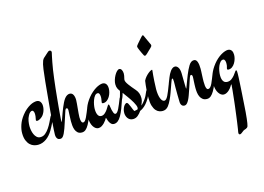

<svg xmlns="http://www.w3.org/2000/svg" viewBox="-141 -902 2024 1474"><g transform="rotate(-15 871.5 -165.5)"><path d="M239.7 -185.1Q246.6 -185.1 246.6 -176.8Q246.6 -173.3 245.1 -168.5Q237.8 -147.9 229.2 -129.9Q220.7 -111.8 213.4 -98.1Q204.6 -82 196.8 -68.4Q186.5 -51.3 173.8 -36.9Q161.1 -22.5 146.5 -12Q131.8 -1.5 115 4.6Q98.1 10.7 79.1 10.7Q64.9 10.7 48.3 5.9Q31.7 1 17.3 -12.2Q2.9 -25.4 -6.8 -48.6Q-16.6 -71.8 -16.6 -108.4Q-16.6 -137.7 -4.9 -172.6Q6.8 -207.5 33.2 -241.2Q50.3 -263.2 67.6 -277.6Q85 -292 100.8 -300.8Q116.7 -309.6 130.4 -313Q144 -316.4 154.3 -316.4Q161.1 -316.4 168 -313.7Q174.8 -311 180.2 -305.2Q185.5 -299.3 189 -289.8Q192.4 -280.3 192.4 -267.1Q192.4 -252.4 188.2 -237.1Q184.1 -221.7 175.3 -207Q168.5 -195.8 160.4 -188.5Q152.3 -181.2 144.8 -176.8Q137.2 -172.4 131.1 -170.7Q125 -168.9 121.6 -168.9Q111.3 -168.9 111.3 -177.2Q111.3 -182.6 114.3 -193.8Q117.2 -205.1 117.2 -220.2Q117.2 -223.6 116.9 -229.2Q116.7 -234.9 115 -240.2Q113.3 -245.6 109.9 -249.8Q106.4 -253.9 100.6 -253.9Q93.8 -253.9 85.7 -247.3Q77.6 -240.7 70.3 -227.1Q59.1 -207 55.4 -185.1Q51.8 -163.1 51.8 -145.5Q51.8 -130.4 54.9 -112.3Q58.1 -94.2 65.2 -78.4Q72.3 -62.5 84 -52Q95.7 -41.5 112.8 -41.5Q134.8 -41.5 152.1 -55.9Q169.4 -70.3 183.3 -91.1Q197.3 -111.8 208 -134.3Q218.8 -156.7 226.6 -172.9Q232.4 -185.1 239.7 -185.1Z M532.2 -185.1Q540 -185.1 540 -176.8Q540 -173.3 538.6 -169.9Q522.9 -126.5 510.3 -93.5Q497.6 -60.5 485.4 -38.3Q473.1 -16.1 459.7 -4.9Q446.3 6.3 429.7 6.3Q408.2 6.3 396 -4.6Q383.8 -15.6 377.9 -31.7Q372.1 -47.9 370.6 -66.2Q369.1 -84.5 369.1 -99.1Q369.1 -125.5 370.8 -149.2Q372.6 -172.9 372.6 -185.1Q372.6 -203.6 362.3 -203.6Q354.5 -203.6 350.6 -192.9Q348.1 -187 343.3 -171.4Q338.4 -155.8 331.8 -136Q325.2 -116.2 318.4 -95Q311.5 -73.7 305.7 -57.1Q297.9 -35.6 291.3 -22.2Q284.7 -8.8 278.8 -1.5Q272.9 5.9 267.1 8.3Q261.2 10.7 254.9 10.7Q249.5 10.7 243.9 8.8Q238.3 6.8 233.9 2Q229.5 -2.9 226.6 -11Q223.6 -19 223.6 -31.7Q223.6 -44.9 225.3 -72Q227.1 -99.1 229.7 -134.8Q232.4 -170.4 236.1 -211.4Q239.7 -252.4 243.7 -293.9Q247.6 -335.4 251.2 -374.3Q254.9 -413.1 257.8 -443.8Q263.2 -497.6 268.8 -539.1Q274.4 -580.6 283.7 -604Q286.6 -611.3 290 -615.7Q293.5 -620.1 297.6 -624Q301.8 -627.9 306.9 -632.1Q312 -636.2 318.8 -643.1Q331.5 -655.3 338.1 -660.2Q344.7 -665 349.6 -665Q354 -665 359.1 -661.9Q364.3 -658.7 364.3 -649.9Q364.3 -647.9 362.8 -642.1Q361.3 -636.2 357.4 -618.2Q353.5 -600.1 348.6 -574.2Q343.8 -548.3 338.6 -516.4Q333.5 -484.4 329.6 -450.2Q324.7 -412.1 320.6 -373.5Q316.4 -335 313 -299.1Q309.6 -263.2 306.6 -231.7Q303.7 -200.2 301.8 -176Q299.8 -151.9 298.8 -136.5Q297.9 -121.1 297.9 -118.2Q297.9 -110.4 298.8 -110.4Q299.3 -110.4 303 -119.9Q306.6 -129.4 312 -144.5Q317.4 -159.7 324.2 -178.5Q331.1 -197.3 338.9 -216.3Q346.7 -235.4 355 -252Q363.3 -268.6 371.6 -279.8Q381.3 -293 392.1 -299.3Q402.8 -305.7 413.1 -305.7Q432.1 -305.7 441.2 -288.8Q450.2 -272 450.2 -246.1Q450.2 -234.9 448.5 -217.3Q446.8 -199.7 445.1 -180.4Q443.4 -161.1 441.7 -142.8Q439.9 -124.5 439.9 -111.8Q439.9 -98.1 441.4 -89.4Q442.9 -80.6 445.6 -75.2Q448.2 -69.8 451.4 -67.6Q454.6 -65.4 458.5 -65.4Q466.3 -65.4 473.4 -74Q480.5 -82.5 487.8 -97.2Q495.1 -111.8 502.9 -131.6Q510.7 -151.4 520 -173.8Q522.5 -180.2 525.6 -182.6Q528.8 -185.1 532.2 -185.1Z M794.9 -169.9Q780.3 -126 767.6 -93Q754.9 -60.1 742.2 -37.8Q729.5 -15.6 715.1 -4.4Q700.7 6.8 683.1 6.8Q670.9 6.8 662.8 -1Q654.8 -8.8 649.4 -18.6Q644 -28.3 641.4 -37.4Q638.7 -46.4 637.7 -49.3Q637.2 -50.3 636.7 -52.2Q636.2 -54.2 635.3 -54.2Q634.3 -54.2 633.5 -52.7Q632.8 -51.3 631.8 -49.8Q630.4 -46.4 624 -37.1Q617.7 -27.8 608.2 -18.1Q598.6 -8.3 586.4 -0.7Q574.2 6.8 560.1 6.8Q548.8 6.8 538.3 -0.5Q527.8 -7.8 520 -20.3Q512.2 -32.7 507.6 -49.8Q502.9 -66.9 502.9 -86.4Q502.9 -128.9 516.4 -166.3Q529.8 -203.6 560.1 -241.2Q574.7 -259.3 591.1 -273.4Q607.4 -287.6 623 -297.1Q638.7 -306.6 653.1 -311.5Q667.5 -316.4 677.7 -316.4Q684.6 -316.4 691.4 -314Q698.2 -311.5 703.6 -305.7Q709 -299.8 712.2 -290.3Q715.3 -280.8 715.3 -267.1Q715.3 -252.4 710.7 -235.4Q706.1 -218.3 697 -203.4Q688 -188.5 674.8 -178.7Q661.6 -168.9 645 -168.9Q634.8 -168.9 634.8 -176.8Q634.8 -182.1 637.5 -194.3Q640.1 -206.5 640.1 -217.8Q640.1 -222.2 639.6 -228.3Q639.2 -234.4 637.2 -240.2Q635.3 -246.1 631.8 -250Q628.4 -253.9 622.6 -253.9Q609.4 -253.9 599.6 -241.7Q589.8 -229.5 583.3 -211.9Q576.7 -194.3 573.2 -175.3Q569.8 -156.2 569.8 -142.6Q569.8 -124 572.8 -111.6Q575.7 -99.1 580.6 -91.6Q585.4 -84 591.8 -80.8Q598.1 -77.6 605 -77.6Q621.1 -77.6 633.8 -88.6Q646.5 -99.6 655.8 -113Q665 -126.5 671.1 -137.5Q677.2 -148.4 681.2 -148.4Q685.5 -148.4 687 -138.2Q689.9 -116.2 693.4 -102.1Q696.8 -87.9 700.2 -79.8Q703.6 -71.8 707.3 -68.6Q710.9 -65.4 714.8 -65.4Q722.2 -65.4 729.5 -74Q736.8 -82.5 744.1 -97.2Q751.5 -111.8 759.3 -131.3Q767.1 -150.9 775.9 -172.9Q781.2 -185.1 788.6 -185.1Q795.9 -185.1 795.9 -176.3Q795.9 -172.9 794.9 -169.9Z M922.9 -75.7 929.7 -81.5Q939.9 -90.8 955.8 -112.3Q971.7 -133.8 987.3 -172.9Q992.7 -185.1 1001 -185.1Q1007.8 -185.1 1007.8 -177.2Q1007.8 -174.3 1006.3 -169.9Q995.1 -138.2 982.2 -115.7Q969.2 -93.3 955.6 -77.6Q941.9 -62 928.5 -52.5Q915 -43 903.3 -38.1Q890.6 -19 873.8 -5.1Q856.9 8.8 834.5 8.8Q819.8 8.8 809.6 2.4Q799.3 -3.9 793 -13.2Q786.6 -22.5 783.7 -33.4Q780.8 -44.4 780.8 -53.2Q780.8 -69.8 784.9 -83Q789.1 -96.2 794.9 -105.5Q800.8 -114.7 807.4 -119.4Q814 -124 818.4 -124Q824.2 -124 830.1 -114.3Q835.9 -104.5 842.8 -86.9Q852.5 -60.5 859.4 -48.8Q866.7 -49.8 873.5 -51Q880.4 -52.2 887.2 -54.7Q890.6 -61.5 890.6 -66.9Q890.6 -75.7 885.7 -87.6Q880.9 -99.6 873.3 -113Q865.7 -126.5 856.4 -140.4Q847.2 -154.3 838.1 -166.7Q829.1 -179.2 821.3 -189.7Q813.5 -200.2 809.1 -207Q805.7 -195.8 803.2 -187.7Q800.8 -179.7 798.3 -173.8Q794.9 -164.1 792.2 -160.9Q789.6 -157.7 785.2 -157.7Q777.3 -157.7 777.3 -167Q777.3 -170.4 778.3 -173.3Q782.2 -186 784.9 -196Q787.6 -206.1 789.6 -212.9Q791.5 -221.2 793 -227.1Q784.7 -237.3 778.1 -250.7Q771.5 -264.2 771.5 -285.2Q771.5 -300.3 777.1 -318.6Q782.7 -336.9 791.5 -352.8Q800.3 -368.7 810.8 -379.4Q821.3 -390.1 831.1 -390.1Q836.9 -390.1 841.6 -386.5Q846.2 -382.8 849.4 -377Q852.5 -371.1 854.2 -363.5Q856 -356 856 -348.6Q856 -332 850.1 -311Q849.6 -309.1 848.9 -305.4Q848.1 -301.8 848.1 -297.9Q848.1 -283.7 866.7 -258.3Q885.3 -232.9 913.1 -201.2Q926.3 -186 932.1 -169.2Q938 -152.3 938 -130.4Q938 -123.5 936.5 -115.5Q935.1 -107.4 933.1 -102.1Z M1114.3 -509.8Q1115.7 -506.8 1115.7 -503.4Q1115.7 -494.1 1104 -483.9Q1094.2 -475.1 1085.9 -466.8Q1077.6 -458.5 1070.8 -451.9Q1064 -445.3 1058.6 -441.4Q1053.2 -437.5 1049.8 -437.5Q1047.4 -437.5 1045.2 -438.5Q1043 -439.5 1041 -442.9Q1035.2 -454.1 1029.3 -466.3Q1023.4 -478.5 1018.8 -489.3Q1014.2 -500 1011.2 -508.1Q1008.3 -516.1 1008.3 -519Q1008.3 -524.4 1013.2 -530.8Q1015.1 -533.7 1022.2 -542Q1029.3 -550.3 1037.4 -559.6Q1045.4 -568.8 1052.5 -576.7Q1059.6 -584.5 1062 -586.9Q1067.9 -593.8 1071.8 -593.8Q1076.2 -593.8 1078.6 -587.4Q1080.1 -584 1085.2 -572.8Q1090.3 -561.5 1096.2 -548.6Q1102.1 -535.6 1107.4 -524.4Q1112.8 -513.2 1114.3 -509.8ZM1179.2 -185.1Q1182.1 -185.1 1184.3 -182.9Q1186.5 -180.7 1186.5 -176.8Q1186.5 -173.3 1185.1 -169.9Q1173.8 -137.7 1164.3 -111.3Q1154.8 -85 1145 -64.5Q1130.9 -33.7 1117.9 -17.3Q1105 -1 1088.9 4.4Q1085 5.4 1080.1 6.3Q1075.2 7.3 1069.8 7.3Q1057.6 7.3 1043.7 2.4Q1029.8 -2.4 1017.8 -16.1Q1005.9 -29.8 998 -54.4Q990.2 -79.1 990.2 -118.7Q990.2 -153.8 992.7 -186.3Q995.1 -218.8 1000 -252Q1007.3 -267.1 1017.8 -279.5Q1028.3 -292 1039.1 -301Q1049.8 -310.1 1058.8 -314.9Q1067.9 -319.8 1072.3 -319.8Q1074.2 -319.8 1074.2 -315.4Q1074.2 -311.5 1073 -302Q1071.8 -292.5 1070.3 -275.4Q1068.8 -258.3 1067.1 -231.7Q1065.4 -205.1 1064.5 -167Q1064.5 -145 1067.1 -126.5Q1069.8 -107.9 1075 -94.2Q1080.1 -80.6 1087.4 -73Q1094.7 -65.4 1103.5 -65.4Q1111.8 -65.4 1119.1 -73.5Q1126.5 -81.5 1133.8 -95.9Q1141.1 -110.4 1148.9 -130.1Q1156.7 -149.9 1165.5 -172.9Q1170.4 -185.1 1179.2 -185.1Z M1528.3 -185.1Q1531.2 -185.1 1533.4 -182.9Q1535.6 -180.7 1535.6 -176.8Q1535.6 -172.9 1534.2 -169.4Q1519 -126 1506.3 -93Q1493.7 -60.1 1480.7 -38.1Q1467.8 -16.1 1454.1 -4.9Q1440.4 6.3 1423.8 6.3Q1403.3 6.3 1390.6 -3.2Q1377.9 -12.7 1370.6 -27.8Q1363.3 -43 1360.8 -61.8Q1358.4 -80.6 1358.4 -99.1Q1358.4 -112.3 1358.9 -125.2Q1359.4 -138.2 1360.1 -149.9Q1360.8 -161.6 1361.3 -170.9Q1361.8 -180.2 1361.8 -186Q1361.8 -195.3 1358.6 -199.5Q1355.5 -203.6 1351.6 -203.6Q1347.2 -203.6 1344.2 -199.5Q1341.3 -195.3 1339.4 -189.9Q1336.9 -184.1 1332 -168.9Q1327.1 -153.8 1320.8 -134.8Q1314.5 -115.7 1307.4 -95Q1300.3 -74.2 1294.4 -57.6Q1286.6 -36.1 1279.5 -22.7Q1272.5 -9.3 1266.1 -2Q1259.8 5.4 1253.7 8.1Q1247.6 10.7 1242.2 10.7Q1237.3 10.7 1232.2 8.8Q1227.1 6.8 1222.9 2.4Q1218.8 -2 1215.8 -9.5Q1212.9 -17.1 1212.9 -28.8Q1211.9 -53.7 1211.7 -82.8Q1211.4 -111.8 1211.4 -139.6Q1211.4 -152.8 1211.7 -165Q1211.9 -177.2 1211.9 -187.5Q1211.9 -201.7 1210.4 -207.8Q1209 -213.9 1206.5 -213.9Q1201.2 -213.9 1197.5 -203.4Q1193.8 -192.9 1185.1 -170.9Q1182.1 -163.6 1179 -160.6Q1175.8 -157.7 1172.4 -157.7Q1169.4 -157.7 1167.2 -159.9Q1165 -162.1 1165 -167.5Q1165 -170.4 1167.5 -178Q1169.9 -185.5 1173.6 -194.6Q1177.2 -203.6 1180.9 -213.1Q1184.6 -222.7 1187.5 -229.5Q1191.9 -240.7 1198 -252.7Q1204.1 -264.6 1211.7 -274.7Q1219.2 -284.7 1228.3 -291.3Q1237.3 -297.9 1248 -297.9Q1262.2 -297.9 1273.2 -282.2Q1284.2 -266.6 1285.2 -234.9Q1285.6 -209.5 1285.9 -186.8Q1286.1 -164.1 1286.6 -147.2Q1287.1 -130.4 1287.4 -120.4Q1287.6 -110.4 1288.1 -110.4Q1289.1 -110.4 1292.5 -119.1Q1295.9 -127.9 1301.3 -142.3Q1306.6 -156.7 1313.5 -175Q1320.3 -193.4 1327.9 -212.2Q1335.4 -231 1343.8 -248.3Q1352.1 -265.6 1360.4 -278.8Q1369.1 -293 1379.2 -300.3Q1389.2 -307.6 1401.9 -307.6Q1419.4 -307.6 1427.2 -286.9Q1435.1 -266.1 1435.1 -231Q1435.1 -222.2 1434.6 -209.5Q1434.1 -196.8 1433.3 -182.6Q1432.6 -168.5 1432.1 -154.3Q1431.6 -140.1 1431.6 -128.4Q1431.6 -108.4 1433.3 -95.9Q1435.1 -83.5 1438 -76.7Q1440.9 -69.8 1444.3 -67.4Q1447.8 -64.9 1451.2 -64.9Q1460.9 -64.9 1469 -73.7Q1477.1 -82.5 1484.4 -97.7Q1491.7 -112.8 1499 -132.1Q1506.3 -151.4 1515.1 -172.9Q1519.5 -185.1 1528.3 -185.1Z M1673.8 -316.4Q1684.6 -316.4 1691.9 -312Q1699.2 -307.6 1703.6 -300.8Q1708 -293.9 1709.7 -285.2Q1711.4 -276.4 1711.4 -267.1Q1711.4 -252.9 1706.8 -236.1Q1702.1 -219.2 1693.1 -204.1Q1684.1 -189 1670.9 -179Q1657.7 -168.9 1641.1 -168.9Q1630.4 -168.9 1630.4 -176.8Q1630.4 -182.1 1633.8 -192.1Q1637.2 -202.1 1637.2 -219.2Q1637.2 -223.6 1636.7 -229.5Q1636.2 -235.4 1634.3 -240.7Q1632.3 -246.1 1628.9 -250Q1625.5 -253.9 1619.1 -253.9Q1606.9 -253.9 1597.2 -242.9Q1587.4 -231.9 1580.3 -215.3Q1573.2 -198.7 1569.6 -179.2Q1565.9 -159.7 1565.9 -142.6Q1565.9 -124.5 1569.3 -112.5Q1572.8 -100.6 1578.6 -93.3Q1584.5 -85.9 1592 -83Q1599.6 -80.1 1607.9 -80.1Q1627.4 -80.1 1641.8 -90.8Q1656.2 -101.6 1666.7 -114.3Q1677.2 -127 1683.8 -137.7Q1690.4 -148.4 1694.3 -148.4Q1699.7 -148.4 1700.2 -139.6Q1700.7 -130.9 1700.7 -119.6Q1700.7 -110.8 1700 -93Q1699.2 -75.2 1698 -53.2Q1696.8 -31.2 1695.3 -6.8Q1693.8 17.6 1692.4 39.8Q1690.9 62 1689.7 80.1Q1688.5 98.1 1688 107.9Q1685.5 150.4 1683.1 180.4Q1680.7 210.4 1678.2 231.4Q1675.8 252.4 1673.6 265.4Q1671.4 278.3 1668.9 287.1Q1667 294.4 1661.9 298.6Q1656.7 302.7 1650.9 305.2Q1645 307.6 1639.4 309.1Q1633.8 310.5 1630.9 313Q1618.2 323.2 1610.6 328.6Q1603 334 1597.7 334Q1593.8 334 1590.6 331.1Q1587.4 328.1 1587.4 321.3Q1587.4 318.8 1588.1 313.2Q1588.9 307.6 1589.8 303.7Q1589.8 302.2 1590.6 299.3Q1591.3 296.4 1592.3 289.1Q1593.3 281.7 1595.2 269.3Q1597.2 256.8 1600.1 235.8Q1603 214.8 1606.9 184.3Q1610.8 153.8 1616.2 110.8Q1617.7 100.1 1619.6 81.5Q1621.6 63 1624 40.8Q1626.5 18.6 1628.9 -5.4Q1631.3 -29.3 1632.8 -50.8Q1632.8 -53.7 1631.3 -53.7Q1629.9 -53.7 1627.7 -49.8Q1625.5 -45.9 1621.6 -39.8Q1617.7 -33.7 1612.1 -26.4Q1606.4 -19 1598.1 -11.7Q1589.8 -4.4 1579.1 1.2Q1568.4 6.8 1556.6 6.8Q1545.4 6.8 1534.9 -0.5Q1524.4 -7.8 1516.4 -20.3Q1508.3 -32.7 1503.7 -49.8Q1499 -66.9 1499 -86.4Q1499 -128.9 1512.5 -166Q1525.9 -203.1 1556.2 -241.2Q1570.8 -259.3 1586.9 -273.4Q1603 -287.6 1618.9 -297.1Q1634.8 -306.6 1649.2 -311.5Q1663.6 -316.4 1673.8 -316.4Z"/></g></svg>

Font: Engagement
Style: Regular
Weight: 400
Designer: Astigmatic (AOETI)
Foundry: Astigmatic (AOETI)
Version: Version 1.000